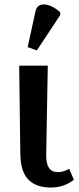

<svg xmlns="http://www.w3.org/2000/svg" viewBox="-20 -830 354 860"><path d="M207 10Q143 10 107.5 -25Q72 -60 71 -142L66 -536H194L187 -138Q185 -59 239 -59Q264 -59 290 -74L311 -25Q293 -10 266.5 0Q240 10 207 10ZM145 -604 104 -619 138 -775Q143 -802 161.5 -808Q180 -814 204 -804.5Q228 -795 250 -775V-763Z"/></svg>

Font: Noto Serif Condensed SemiBold
Style: Regular
Weight: 600
Width: 3
Designer: Monotype Design Team
Foundry: Monotype Imaging Inc.
Version: Version 2.013